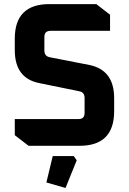

<svg xmlns="http://www.w3.org/2000/svg" viewBox="-20 -710 628 935"><path d="M52 -51.7V-130.1H362.1Q391.9 -130.1 391.9 -159.9V-232.4Q391.9 -260.7 367 -265.3L172 -305.2Q52 -328.5 52 -465.8V-521.6Q52 -690 220.4 -690H449.1L515.9 -638.3V-559.9H226.1Q196.1 -559.9 196.1 -530.1V-464.7Q196.1 -436.9 220.9 -431.5L415.9 -393.4Q535.9 -368.6 535.9 -232.1V-168.4Q535.9 0 367.5 0H119.1ZM205.9 178.6 236.8 50H339.2L353.6 70.7L299.1 205.4Z"/></svg>

Font: Oxanium ExtraLight
Style: Regular
Weight: 200
Designer: Severin Meyer
Version: Version 2.000